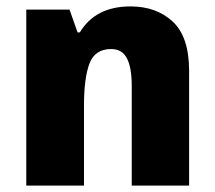

<svg xmlns="http://www.w3.org/2000/svg" viewBox="-20 -579 670 599"><path d="M387 -559Q468 -559 519 -511.5Q570 -464 570 -358V0H391V-311Q391 -368 376 -397Q361 -426 327 -426Q276 -426 259 -380.5Q242 -335 242 -250V0H62V-549H197L222 -478H229Q278 -559 387 -559Z"/></svg>

Font: Noto Sans Disp ExtBd
Style: Regular
Weight: 800
Designer: Monotype Design Team
Foundry: Monotype Imaging Inc.
Version: Version 2.000;GOOG;noto-source:20170915:90ef993387c0; ttfaut